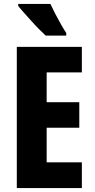

<svg xmlns="http://www.w3.org/2000/svg" viewBox="-20 -951 479 971"><path d="M394 0H65V-714H394V-585H216V-434H381V-305H216V-130H394ZM235 -931Q244 -911 259 -882Q274 -853 289.5 -826Q305 -799 315 -784V-771H211Q198 -783 178.5 -802.5Q159 -822 138.5 -845Q118 -868 100 -888Q82 -908 72 -921V-931Z"/></svg>

Font: Noto Sans Telugu ExtraCondensed ExtraBold
Style: Regular
Weight: 800
Width: 2
Designer: Jelle Bosma - Monotype Design Team
Foundry: Monotype Imaging Inc.
Version: Version 2.005; ttfautohint (v1.8.4.7-5d5b)